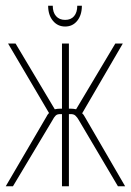

<svg xmlns="http://www.w3.org/2000/svg" viewBox="-25 -647 454 666"><path d="M248 -231Q243 -240 236.5 -246Q230 -252 218 -251H214V-1H190V-251H186Q174 -252 168 -246Q162 -240 157 -230L20 -1H-5L136 -242Q139 -249 145 -255L3 -496H29L165 -268Q175 -270 183 -270H190V-496H214V-270H222Q229 -270 239 -268L375 -496H401L260 -254Q265 -250 269 -242L409 -1H384ZM243 -627H259Q259 -595 243 -575Q227 -555 201 -555Q175 -555 158.5 -575Q142 -595 142 -627H158Q158 -604 169.5 -591Q181 -578 201 -578Q221 -578 232 -591Q243 -604 243 -627Z"/></svg>

Font: Moniqa Thin Paragraph
Style: Regular
Weight: 100
Designer: Rajesh Rajput
Foundry: Rajesh Rajput
Version: Version 1.000